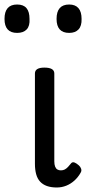

<svg xmlns="http://www.w3.org/2000/svg" viewBox="-61 -815 386 852"><path d="M191 17Q166 17 147.5 10.5Q129 4 117 -9Q105 -22 99.5 -42Q94 -62 94 -88V-489Q94 -502 104.5 -508.5Q115 -515 136 -515Q158 -515 169 -508.5Q180 -502 180 -489V-99Q180 -85 183.5 -76Q187 -67 193.5 -63Q200 -59 209 -59Q219 -59 226.5 -63Q234 -67 241 -74.5Q248 -82 256 -92Q262 -97 270.5 -93.5Q279 -90 289 -81Q296 -75 299 -66Q302 -57 297 -49Q286 -29 269.5 -14Q253 1 233 9Q213 17 191 17ZM15 -669Q-13 -669 -27 -684.5Q-41 -700 -41 -731Q-41 -763 -27 -779Q-13 -795 15 -795Q43 -795 56.5 -779Q70 -763 70 -731Q72 -700 57.5 -684.5Q43 -669 15 -669ZM246 -669Q218 -669 204 -684.5Q190 -700 190 -731Q190 -763 204 -779Q218 -795 246 -795Q273 -795 287 -779Q301 -763 301 -731Q302 -700 287.5 -684.5Q273 -669 246 -669Z"/></svg>

Font: Playwrite IT Trad
Style: Regular
Weight: 400
Designer: Veronika Burian, José Scaglione
Foundry: TypeTogether
Version: Version 1.002